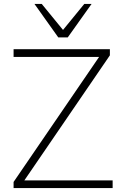

<svg xmlns="http://www.w3.org/2000/svg" viewBox="-20 -955 615 975"><path d="M49 0V-31L499 -689V-666H49V-705H538V-674L88 -16V-39H552V0ZM276 -765 155 -935H192L300 -803L408 -935H445L324 -765Z"/></svg>

Font: Nunito Sans 12pt ExtraLight ExtraLight
Style: Regular
Weight: 250
Version: Version 3.101;gftools[0.9.27]